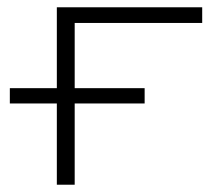

<svg xmlns="http://www.w3.org/2000/svg" viewBox="-20 -507 591 527"><path d="M136 0V-223H7V-265H136V-487H535V-444H185V-265H377V-223H185V0Z"/></svg>

Font: Nunito Sans 10pt Expanded ExtraLight
Style: Regular
Weight: 250
Width: 7
Designer: Vernon Adams
Foundry: Vernon Adams
Version: Version 3.101;gftools[0.9.27]